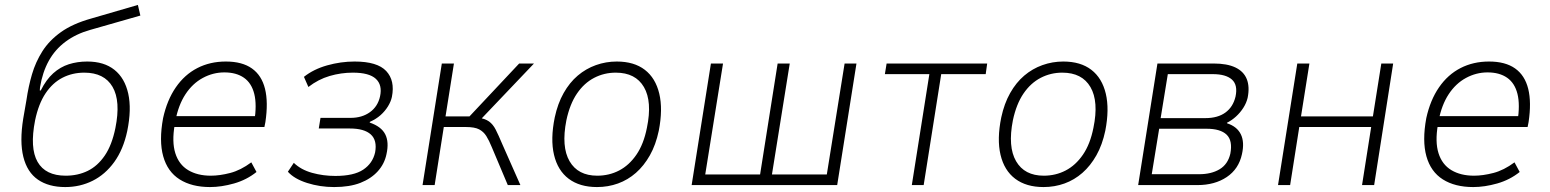

<svg xmlns="http://www.w3.org/2000/svg" viewBox="-20 -749 6274 777"><path d="M244 8Q177 8 133.5 -22Q90 -52 74.5 -114Q59 -176 74 -269L87 -344Q95 -399 109.5 -448.5Q124 -498 151.5 -541.5Q179 -585 226.5 -619Q274 -653 349 -674L538 -729L548 -686L345 -628Q288 -612 245.5 -580.5Q203 -549 177.5 -503Q152 -457 142 -396L141 -383H145Q167 -427 195.5 -452.5Q224 -478 258.5 -489Q293 -500 333 -500Q401 -500 443 -466.5Q485 -433 499 -370Q513 -307 495 -219Q479 -144 442.5 -93.5Q406 -43 355 -17.5Q304 8 244 8ZM246 -38Q295 -38 335 -57.5Q375 -77 404 -119.5Q433 -162 447 -231Q469 -340 435.5 -397.5Q402 -455 321 -455Q273 -455 233 -434.5Q193 -414 164.5 -371.5Q136 -329 122 -262Q100 -150 132 -94Q164 -38 246 -38Z M830 8Q756 8 707 -23Q658 -54 640.5 -116.5Q623 -179 640 -271Q656 -344 691.5 -395.5Q727 -447 778.5 -473.5Q830 -500 894 -500Q960 -500 999.5 -472Q1039 -444 1052.5 -389.5Q1066 -335 1054 -255L1050 -235H668L676 -279H1034L1009 -256Q1020 -325 1009 -369Q998 -413 967 -434.5Q936 -456 888 -456Q842 -456 800.5 -433.5Q759 -411 730.5 -367.5Q702 -324 690 -261L687 -244Q675 -175 689.5 -129Q704 -83 741.5 -60.5Q779 -38 833 -38Q869 -38 911.5 -49Q954 -60 997 -92L1018 -53Q978 -21 927 -6.5Q876 8 830 8Z M1332 8Q1275 8 1223 -8.5Q1171 -25 1145 -54L1169 -90Q1198 -62 1243 -49.5Q1288 -37 1337 -37Q1412 -37 1450 -62.5Q1488 -88 1498 -132Q1507 -181 1480.5 -205Q1454 -229 1396 -229H1270L1277 -272H1399Q1445 -272 1477 -295Q1509 -318 1518 -359Q1528 -405 1501 -430Q1474 -455 1408 -455Q1360 -455 1314 -441.5Q1268 -428 1228 -397L1210 -438Q1249 -469 1304 -484.5Q1359 -500 1415 -500Q1507 -500 1543 -461.5Q1579 -423 1566 -357Q1562 -338 1550 -318.5Q1538 -299 1520 -283Q1502 -267 1477 -256L1476 -253Q1523 -237 1539 -205.5Q1555 -174 1544 -125Q1536 -86 1509 -56Q1482 -26 1438.5 -9Q1395 8 1332 8Z M1690 0 1768 -492H1817L1783 -278H1880L2081 -492H2141L1920 -260L1911 -274Q1943 -269 1959 -257.5Q1975 -246 1986 -224.5Q1997 -203 2013 -165L2086 0H2035L1970 -154Q1959 -181 1948 -198.5Q1937 -216 1919 -225.5Q1901 -235 1865 -235H1776L1739 0Z M2396 8Q2326 8 2281.5 -25.5Q2237 -59 2222 -122.5Q2207 -186 2225 -274Q2237 -330 2261 -372.5Q2285 -415 2318 -443Q2351 -471 2391.5 -485.5Q2432 -500 2476 -500Q2546 -500 2589.5 -466.5Q2633 -433 2648 -370Q2663 -307 2646 -220Q2634 -163 2610 -120.5Q2586 -78 2553.5 -49.5Q2521 -21 2481 -6.5Q2441 8 2396 8ZM2397 -38Q2445 -38 2485.5 -59Q2526 -80 2555.5 -123Q2585 -166 2598 -232Q2620 -338 2586 -396.5Q2552 -455 2472 -455Q2425 -455 2384.5 -434Q2344 -413 2315 -370.5Q2286 -328 2272 -262Q2251 -155 2285 -96.5Q2319 -38 2397 -38Z M2779 0 2857 -492H2906L2834 -43H3056L3127 -492H3176L3104 -43H3326L3398 -492H3446L3368 0Z M3670 0 3741 -449H3561L3568 -492H3975L3969 -449H3789L3718 0Z M4203 8Q4133 8 4088.5 -25.5Q4044 -59 4029 -122.5Q4014 -186 4032 -274Q4044 -330 4068 -372.5Q4092 -415 4125 -443Q4158 -471 4198.5 -485.5Q4239 -500 4283 -500Q4353 -500 4396.5 -466.5Q4440 -433 4455 -370Q4470 -307 4453 -220Q4441 -163 4417 -120.5Q4393 -78 4360.5 -49.5Q4328 -21 4288 -6.5Q4248 8 4203 8ZM4204 -38Q4252 -38 4292.5 -59Q4333 -80 4362.5 -123Q4392 -166 4405 -232Q4427 -338 4393 -396.5Q4359 -455 4279 -455Q4232 -455 4191.5 -434Q4151 -413 4122 -370.5Q4093 -328 4079 -262Q4058 -155 4092 -96.5Q4126 -38 4204 -38Z M4586 0 4664 -492H4891Q4946 -492 4979.5 -476Q5013 -460 5025.5 -429Q5038 -398 5029 -353Q5024 -332 5011.5 -312.5Q4999 -293 4982 -277.5Q4965 -262 4945 -252L4946 -250Q4986 -237 5001.5 -205.5Q5017 -174 5006 -125Q4993 -65 4944.5 -32.5Q4896 0 4826 0ZM4641 -44H4833Q4882 -44 4915.5 -64Q4949 -84 4959 -127Q4969 -180 4944 -204Q4919 -228 4863 -228H4671ZM4677 -271H4858Q4908 -271 4939 -293.5Q4970 -316 4980 -358Q4990 -405 4965.5 -427Q4941 -449 4888 -449H4706Z M5152 0 5230 -492H5279L5245 -278H5536L5570 -492H5618L5541 0H5492L5529 -235H5238L5201 0Z M5942 8Q5868 8 5819 -23Q5770 -54 5752.5 -116.5Q5735 -179 5752 -271Q5768 -344 5803.5 -395.5Q5839 -447 5890.5 -473.5Q5942 -500 6006 -500Q6072 -500 6111.5 -472Q6151 -444 6164.5 -389.5Q6178 -335 6166 -255L6162 -235H5780L5788 -279H6146L6121 -256Q6132 -325 6121 -369Q6110 -413 6079 -434.5Q6048 -456 6000 -456Q5954 -456 5912.5 -433.5Q5871 -411 5842.5 -367.5Q5814 -324 5802 -261L5799 -244Q5787 -175 5801.5 -129Q5816 -83 5853.5 -60.5Q5891 -38 5945 -38Q5981 -38 6023.5 -49Q6066 -60 6109 -92L6130 -53Q6090 -21 6039 -6.5Q5988 8 5942 8Z"/></svg>

Font: Nunito Sans 7pt SemiCondensed ExtraLight
Style: Italic
Weight: 250
Width: 4
Italic angle: -9°
Designer: Vernon Adams
Foundry: Vernon Adams
Version: Version 3.101;gftools[0.9.27]